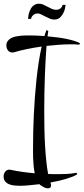

<svg xmlns="http://www.w3.org/2000/svg" viewBox="-57 -867 461 1057"><path d="M224.1 152.8Q224.1 169.9 207 169.9Q196.3 169.9 186.3 164.6Q176.3 159.2 168 153.8Q165.5 152.3 163.8 150.6Q162.1 148.9 160.2 147Q128.9 150.9 101.1 153.3Q73.2 155.8 53.7 155.8Q40.5 155.8 24.9 154.5Q9.3 153.3 -4.6 148.2Q-18.6 143.1 -27.8 132.8Q-37.1 122.6 -37.1 104Q-37.1 90.3 -28.6 78.6Q-20 66.9 -4.9 66.9Q-3.4 66.9 -1.5 67.4Q0.5 67.9 2 67.9Q32.7 74.7 66.4 79.3Q100.1 84 134.3 86.9Q129.9 66.4 127.9 44.2Q126 22 125.2 1Q124.5 -20 124.8 -38.1Q125 -56.2 125 -67.9Q125 -103.5 126 -146.2Q127 -189 129.2 -235.6Q131.3 -282.2 135 -331.3Q138.7 -380.4 143.8 -429Q148.9 -477.5 156 -523.7Q163.1 -569.8 172.4 -610.8Q130.9 -605 91.8 -596.9Q52.7 -588.9 20 -579.1Q17.1 -578.1 14.6 -578.1Q12.2 -578.1 9.8 -578.1Q2.4 -578.1 -3.7 -581.5Q-9.8 -585 -13.7 -590.3Q-17.6 -595.7 -19.8 -602.5Q-22 -609.4 -22 -616.2Q-22 -630.9 -14.9 -640.6Q-7.8 -650.4 3.4 -656.7Q14.6 -663.1 29.1 -666Q43.5 -668.9 58.1 -670.4Q72.8 -671.9 86.2 -671.9Q99.6 -671.9 109.9 -671.9Q125 -671.9 145 -671.1Q165 -670.4 187.5 -668.5Q189.9 -677.2 192.9 -685.3Q195.8 -693.4 198.7 -701.2L209 -696.8Q207 -687 204.6 -667Q230 -664.6 256.3 -661.4Q282.7 -658.2 306.6 -653.3Q330.6 -648.4 350.6 -642.3Q370.6 -636.2 383.8 -628.9L378.9 -621.1Q366.7 -622.6 354.2 -622.8Q341.8 -623 330.1 -623Q300.8 -623 267.6 -620.6Q234.4 -618.2 199.2 -614.3Q196.8 -581.5 194.3 -540.8Q191.9 -500 190.2 -453.6Q188.5 -407.2 187.5 -357.4Q186.5 -307.6 186.5 -257.1Q186.5 -206.5 187.5 -157.2Q188.5 -107.9 191.2 -63Q193.8 -18.1 198 21.2Q202.1 60.5 208 90.8Q221.2 91.3 234.1 91.6Q247.1 91.8 259.8 91.8Q285.6 91.8 312 90.6Q338.4 89.4 363.8 84L368.7 91.8Q358.4 99.1 342.5 105.5Q326.7 111.8 307.4 117.7Q288.1 123.5 265.9 128.7Q243.7 133.8 220.7 137.7Q222.2 141.6 223.1 145.3Q224.1 148.9 224.1 152.8ZM97.2 -763.2Q98.6 -786.1 106 -804.7Q108.9 -812.5 113.3 -820.1Q117.7 -827.6 124 -833.5Q130.4 -839.4 138.7 -843Q147 -846.7 157.7 -846.7Q169.9 -846.7 181.6 -841.3Q193.4 -835.9 204.8 -829.8Q216.3 -823.7 228 -818.4Q239.7 -813 251.5 -813Q263.7 -813 270.8 -817.1Q277.8 -821.3 281.7 -826.7Q286.1 -832.5 287.6 -840.3H304.2Q301.8 -817.4 293.9 -799.8Q287.1 -784.2 274.7 -771.7Q262.2 -759.3 241.2 -759.3Q229.5 -759.3 217 -764.6Q204.6 -770 192.6 -776.1Q180.7 -782.2 169.9 -787.6Q159.2 -793 150.4 -793Q138.7 -793 131.3 -788.1Q124 -783.2 120.1 -777.8Q115.2 -771.5 113.8 -763.2Z"/></svg>

Font: Montez
Style: Regular
Weight: 400
Designer: Astigmatic (AOETI)
Foundry: Astigmatic (AOETI)
Version: Version 1.000